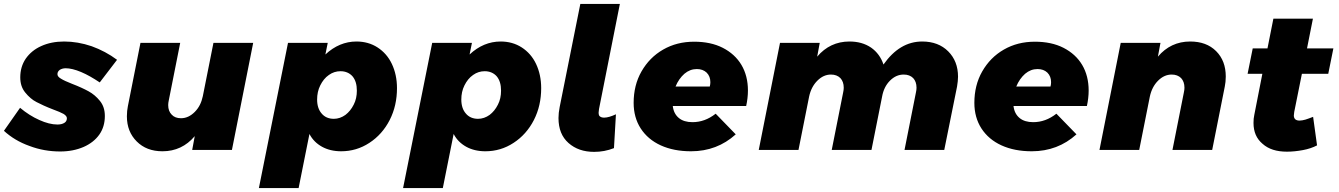

<svg xmlns="http://www.w3.org/2000/svg" viewBox="-36 -762 6805 976"><path d="M114 -20C164 -1 216 8 270 8C315 8 354 0 389 -15C423 -30 450 -51 469 -78C488 -105 497 -137 497 -172C497 -203 489 -228 472 -249C455 -270 436 -286 414 -298C392 -310 364 -323 330 -336C304 -346 285 -355 274 -362C262 -369 256 -376 256 -385C256 -394 260 -401 268 -407C276 -412 286 -415 298 -415C319 -415 345 -409 376 -396C407 -383 438 -365 471 -343L559 -458C520 -487 477 -510 430 -527C383 -543 336 -551 290 -551C246 -551 207 -543 174 -528C140 -513 114 -491 95 -464C76 -436 67 -404 67 -369C67 -338 75 -313 92 -292C109 -271 128 -254 150 -243C171 -232 199 -219 233 -206C258 -197 276 -189 287 -183C298 -176 304 -169 304 -161C304 -151 300 -143 292 -138C283 -132 271 -129 256 -129C228 -129 197 -137 164 -152C130 -167 97 -188 66 -214L-16 -97C20 -64 63 -38 114 -20Z M659 -43C692 -10 735 7 790 7C856 7 911 -19 954 -70L941 0H1143L1251 -544H1049L995 -273C988 -240 975 -214 954 -193C933 -172 910 -161 884 -161C864 -161 848 -167 837 -179C825 -191 819 -207 819 -228C819 -235 820 -243 822 -252L880 -544H678L614 -222C611 -207 609 -190 609 -171C609 -118 626 -76 659 -43Z M1883 -521C1852 -541 1816 -551 1776 -551C1718 -551 1665 -529 1618 -485L1630 -544H1428L1280 194H1482L1537 -81C1552 -52 1574 -31 1601 -16C1628 -1 1661 7 1698 7C1750 7 1798 -7 1842 -36C1885 -64 1920 -103 1945 -152C1970 -201 1982 -255 1982 -314C1982 -360 1973 -401 1956 -437C1939 -473 1914 -501 1883 -521ZM1636 -381C1654 -394 1674 -400 1695 -400C1720 -400 1741 -391 1756 -374C1771 -356 1778 -332 1778 -301C1778 -275 1773 -251 1762 -230C1751 -208 1737 -191 1720 -178C1702 -165 1682 -158 1661 -158C1635 -158 1614 -167 1599 -185C1584 -202 1576 -226 1576 -256C1576 -282 1581 -306 1592 -328C1603 -350 1617 -368 1636 -381Z M2616 -521C2585 -541 2549 -551 2509 -551C2451 -551 2398 -529 2351 -485L2363 -544H2161L2013 194H2215L2270 -81C2285 -52 2307 -31 2334 -16C2361 -1 2394 7 2431 7C2483 7 2531 -7 2575 -36C2618 -64 2653 -103 2678 -152C2703 -201 2715 -255 2715 -314C2715 -360 2706 -401 2689 -437C2672 -473 2647 -501 2616 -521ZM2369 -381C2387 -394 2407 -400 2428 -400C2453 -400 2474 -391 2489 -374C2504 -356 2511 -332 2511 -301C2511 -275 2506 -251 2495 -230C2484 -208 2470 -191 2453 -178C2435 -165 2415 -158 2394 -158C2368 -158 2347 -167 2332 -185C2317 -202 2309 -226 2309 -256C2309 -282 2314 -306 2325 -328C2336 -350 2350 -368 2369 -381Z M3115 -742H2914L2809 -218C2805 -198 2803 -179 2803 -162C2803 -107 2820 -65 2854 -35C2888 -5 2931 10 2984 10C3019 10 3052 4 3085 -9L3095 -181C3071 -170 3051 -164 3035 -164C3026 -164 3019 -166 3014 -170C3009 -173 3007 -180 3007 -190C3007 -193 3008 -199 3009 -208Z M3638 -519C3597 -540 3548 -550 3493 -550C3434 -550 3382 -537 3335 -510C3288 -483 3252 -446 3225 -399C3198 -352 3185 -298 3185 -239C3185 -190 3197 -146 3221 -109C3245 -72 3279 -43 3323 -23C3367 -3 3418 7 3477 7C3565 7 3641 -22 3704 -79L3602 -184C3565 -155 3526 -141 3484 -141C3455 -141 3432 -148 3415 -162C3398 -176 3387 -196 3384 -223H3757C3763 -250 3766 -277 3766 -302C3766 -351 3755 -395 3733 -432C3711 -469 3679 -498 3638 -519ZM3575 -344C3575 -337 3574 -330 3572 -322H3398C3409 -349 3424 -370 3443 -387C3462 -403 3483 -411 3506 -411C3527 -411 3543 -405 3556 -393C3569 -380 3575 -364 3575 -344Z M4784 -501C4751 -534 4707 -551 4652 -551C4575 -551 4510 -512 4455 -434C4443 -470 4422 -499 4392 -520C4361 -541 4325 -551 4282 -551C4216 -551 4161 -525 4118 -474L4131 -544H3929L3821 0H4023L4077 -271C4084 -304 4098 -331 4119 -352C4140 -373 4163 -383 4188 -383C4208 -383 4224 -377 4236 -365C4247 -353 4253 -337 4253 -316C4253 -309 4252 -301 4250 -292L4192 0H4394L4448 -271C4454 -304 4467 -331 4488 -352C4509 -373 4532 -383 4558 -383C4578 -383 4594 -377 4606 -365C4617 -353 4623 -337 4623 -316C4623 -309 4622 -301 4620 -292L4562 0H4764L4829 -322C4832 -341 4834 -357 4834 -372C4834 -425 4817 -468 4784 -501Z M5370 -519C5329 -540 5280 -550 5225 -550C5166 -550 5114 -537 5067 -510C5020 -483 4984 -446 4957 -399C4930 -352 4917 -298 4917 -239C4917 -190 4929 -146 4953 -109C4977 -72 5011 -43 5055 -23C5099 -3 5150 7 5209 7C5297 7 5373 -22 5436 -79L5334 -184C5297 -155 5258 -141 5216 -141C5187 -141 5164 -148 5147 -162C5130 -176 5119 -196 5116 -223H5489C5495 -250 5498 -277 5498 -302C5498 -351 5487 -395 5465 -432C5443 -469 5411 -498 5370 -519ZM5307 -344C5307 -337 5306 -330 5304 -322H5130C5141 -349 5156 -370 5175 -387C5194 -403 5215 -411 5238 -411C5259 -411 5275 -405 5288 -393C5301 -380 5307 -364 5307 -344Z M6146 -502C6113 -535 6069 -551 6014 -551C5948 -551 5893 -525 5850 -474L5863 -544H5661L5553 0H5755L5809 -271C5816 -304 5830 -331 5851 -352C5872 -373 5895 -383 5920 -383C5940 -383 5956 -377 5968 -365C5979 -353 5985 -337 5985 -316C5985 -309 5984 -301 5982 -292L5924 0H6126L6190 -322C6193 -337 6195 -354 6195 -373C6195 -426 6179 -469 6146 -502Z M6543 -193 6582 -387H6716L6742 -516H6608L6638 -667H6437L6407 -516H6332L6306 -387H6381L6340 -178C6337 -165 6336 -152 6336 -137C6336 -92 6351 -57 6382 -31C6412 -4 6453 9 6506 9C6533 9 6560 6 6587 1C6614 -4 6638 -12 6659 -23L6639 -168C6623 -162 6610 -157 6600 -154C6589 -151 6579 -149 6570 -149C6561 -149 6554 -151 6549 -155C6544 -159 6541 -166 6541 -175C6541 -178 6542 -184 6543 -193Z"/></svg>

Font: Argentum Sans ExtraBold
Style: Italic
Weight: 800
Italic angle: -11.3°
Designer: Julieta Ulanovsky
Foundry: Julieta Ulanovsky
Version: Version 5.001;February 15, 2019;FontCreator 11.5.0.2425 64-b